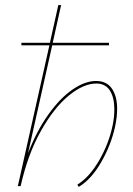

<svg xmlns="http://www.w3.org/2000/svg" viewBox="-20 -731 523 754"><path d="M440 -303Q440 -272 432 -234Q416 -161 377 -93.5Q338 -26 289 3L284 -6Q331 -35 369 -100.5Q407 -166 422 -237Q429 -269 429 -302Q429 -348 411.5 -375.5Q394 -403 358 -403Q308 -403 250 -355.5Q192 -308 140.5 -216.5Q89 -125 61 0H50L174 -553H64V-563H176L209 -711H220L187 -563H408V-553H185L90 -129Q124 -217 170 -281.5Q216 -346 265 -379.5Q314 -413 357 -413Q399 -413 419.5 -383Q440 -353 440 -303Z"/></svg>

Font: Ysabeau Hairline
Style: Italic
Weight: 100
Italic angle: -12°
Designer: Christian Thalmann (Catharsis Fonts)
Version: Version 0.003